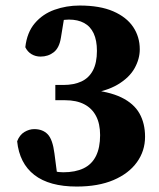

<svg xmlns="http://www.w3.org/2000/svg" viewBox="-20 -666 582 701"><path d="M260.1 15.1Q160.2 15.1 105.5 -27.2Q50.9 -69.6 42.6 -150.2Q51.6 -173.6 69.2 -184.1Q86.8 -194.6 104.9 -194.6Q135.9 -194.6 154.1 -175.8Q172.3 -157 178.8 -105.6L191 -11.6L143.2 -52.5Q162.8 -44.7 178 -40.8Q193.3 -37 211 -37Q255 -37 285.2 -51.5Q315.3 -66 330.4 -96.4Q345.5 -126.8 345.5 -172.5Q345.5 -214.3 330.6 -242.5Q315.8 -270.7 287.4 -285.4Q259.1 -300.1 217.3 -300.1H182V-355.8H211.4Q250 -355.8 277.4 -368.6Q304.8 -381.4 319.4 -409.1Q333.9 -436.8 333.9 -480.2Q333.9 -518.6 322 -544.1Q310.1 -569.6 287.2 -582Q264.3 -594.5 231.7 -594.5Q217.8 -594.5 199.2 -591.1Q180.5 -587.8 156.6 -580.5L216.9 -617L202.4 -528.4Q196.6 -491.1 176.1 -475.2Q155.6 -459.4 128.2 -459.4Q110 -459.4 95.3 -468.1Q80.5 -476.8 72.4 -493.6Q78.5 -547.7 107.2 -581.3Q135.9 -615 179.2 -630.4Q222.5 -645.8 270.7 -645.8Q344.5 -645.8 393.2 -624.8Q441.8 -603.7 466.1 -567.7Q490.3 -531.6 490.3 -486Q490.3 -450.7 471.2 -416.6Q452.1 -382.5 410.2 -357.5Q368.3 -332.5 300.2 -322.9V-339.2Q377.2 -332.5 422.9 -310.4Q468.6 -288.2 489.1 -252Q509.6 -215.8 509.6 -166.7Q509.6 -114.8 479.8 -73.6Q450 -32.3 394.4 -8.6Q338.7 15.1 260.1 15.1Z"/></svg>

Font: Source Serif 4 Variable
Style: Regular
Weight: 400
Designer: Frank Grießhammer
Foundry: Adobe
Version: Version 4.005;hotconv 1.1.0;makeotfexe 2.6.0